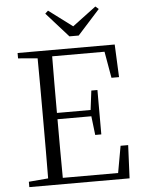

<svg xmlns="http://www.w3.org/2000/svg" viewBox="-61 -986 772 1034"><g transform="rotate(-5 324.5 -469.0)"><path d="M238 -938 222 -923 341 -790H391L511 -923L494 -938L366 -842ZM547 -548H588L580 -725H55V-696L160 -687C161 -590 161 -490 161 -390V-335C161 -235 161 -136 160 -38L55 -29V0H597L605 -179H564L538 -34H239C238 -132 238 -232 238 -351H421L433 -249H466V-489H433L420 -385H238C238 -494 238 -595 239 -691H522Z"/></g></svg>

Font: Noto Serif HK Light
Style: Regular
Weight: 300
Designer: Ryoko NISHIZUKA 西塚涼子 (kana & ideographs); Frank Grießhammer (Latin, Greek & Cyrillic); Wenlong ZHANG 张文龙 (bopomofo); San
Foundry: Adobe
Version: Version 2.001;hotconv 1.1.0;makeotfexe 2.6.0